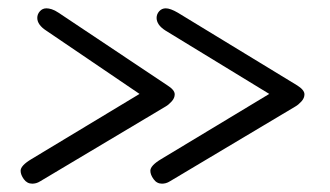

<svg xmlns="http://www.w3.org/2000/svg" viewBox="-20 -534 792 461"><path d="M57.5 -93Q45 -93 37.2 -103.8Q29.5 -114.5 29.5 -124Q29.5 -136.5 55.5 -152L315 -308.5L91 -460.5Q69.5 -474.5 69.5 -491Q69.5 -500 75.8 -507Q82 -514 91.5 -514Q97 -514 104.2 -511.8Q111.5 -509.5 120.5 -503.5L382 -329Q399.5 -318 399.5 -307.5Q399.5 -298.5 392.2 -290.5Q385 -282.5 378 -278.5L77 -99Q71.5 -95.5 66.5 -94.2Q61.5 -93 57.5 -93ZM369 -93Q356.5 -93 348.8 -103.8Q341 -114.5 341 -124Q341 -136.5 367 -152L626.5 -308.5L377.5 -460.5Q366.5 -467.5 361.2 -475.2Q356 -483 356 -491Q356 -500 362.2 -507Q368.5 -514 378 -514Q389 -514 407 -503.5L693.5 -329Q711 -318 711 -307.5Q711 -298.5 703.8 -290.5Q696.5 -282.5 689.5 -278.5L388.5 -99Q383 -95.5 378 -94.2Q373 -93 369 -93Z"/></svg>

Font: Edu NSW ACT Hand Pre
Style: Regular
Weight: 400
Designer: Tina and Corey Anderson, Eben Sorkin, Mirko Velimirovic
Foundry: Sorkin Type Co.
Version: Version 2.000